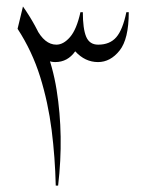

<svg xmlns="http://www.w3.org/2000/svg" viewBox="-20 -561 451 592"><path d="M369.6 -523.4H377Q377 -440.4 348.6 -405Q320.3 -369.6 282.2 -369.6Q242.2 -369.6 211.9 -402.8Q188.5 -369.6 150.4 -369.6Q126.5 -369.6 109.9 -386.7L91.3 -474.1Q117.2 -423.3 153.8 -423.3Q175.8 -423.3 196 -446.8Q216.3 -470.2 228 -523.4H235.4Q235.4 -472.7 245.6 -448Q255.9 -423.3 282.7 -423.3Q318.8 -423.3 338.6 -446.3Q358.4 -469.2 369.6 -523.4ZM34.2 -472.2 50.8 -541Q131.8 -426.3 154.5 -284.2Q177.2 -142.1 159.2 11.2H151.9Q149.9 -75.2 139.2 -160.2Q128.4 -245.1 103.8 -324.2Q79.1 -403.3 34.2 -472.2Z"/></svg>

Font: Lateef ExtraLight
Style: Regular
Weight: 200
Designer: SIL International
Foundry: SIL International
Version: Version 4.200